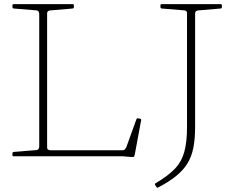

<svg xmlns="http://www.w3.org/2000/svg" viewBox="-20 -753 1109 925"><path d="M169 0V-733H207V-42Q207 -35 212 -32Q217 -29 224 -29H570Q577 -29 581.5 -33.5Q586 -38 589 -45L637 -178Q639 -184 645 -183L655 -181Q661 -180 660 -174L629 -7Q628 -2 626.5 0.5Q625 3 621 3.5Q617 4 608 3L573 0ZM46 0Q40 0 40 -6V-14Q40 -20 46 -21L156 -30Q163 -31 166 -36Q169 -41 169 -48V-222H207V0ZM40 -727Q40 -733 46 -733H330Q336 -733 336 -727V-719Q336 -713 330 -712L224 -703Q217 -703 212 -699.5Q207 -696 207 -689V-511H169V-685Q169 -693 166 -697.5Q163 -702 156 -703L46 -712Q40 -713 40 -719ZM727 138Q725 133 729 130Q789 95 822 60.5Q855 26 868 -21.5Q881 -69 881 -141H920Q920 -84 911.5 -41Q903 2 883 34.5Q863 67 828.5 95Q794 123 742 150Q737 154 734 148ZM881 -141V-733H920V-141ZM753 -727Q753 -733 759 -733H1043Q1049 -733 1049 -727V-719Q1049 -713 1043 -712L937 -703Q930 -703 925 -699.5Q920 -696 920 -689V-511H882V-685Q882 -693 879 -697.5Q876 -702 869 -703L759 -712Q753 -713 753 -719Z"/></svg>

Font: Hahmlet Thin
Style: Regular
Weight: 250
Version: Version 1.002